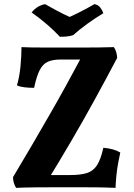

<svg xmlns="http://www.w3.org/2000/svg" viewBox="-20 -906 648 929"><path d="M84 -678Q101 -677 131 -676.5Q161 -676 196 -676Q231 -676 264.5 -676Q298 -676 323 -676Q356 -676 391.5 -676Q427 -676 462.5 -676.5Q498 -677 531 -678Q538 -668 542 -655Q546 -642 547 -626Q491 -520 437.5 -422.5Q384 -325 328.5 -230Q273 -135 211 -34L184 -59H319Q371 -59 401.5 -69Q432 -79 450 -107.5Q468 -136 480 -191Q530 -187 562 -168Q557 -146 551.5 -116Q546 -86 543 -54.5Q540 -23 539 3Q495 1 451 0.5Q407 0 364 0Q321 0 279 0Q215 0 155.5 0.5Q96 1 58 3Q51 -8 47 -21Q43 -34 43 -49Q90 -127 132.5 -200Q175 -273 216 -344Q257 -415 297 -487.5Q337 -560 378 -637L416 -618H273Q236 -618 212 -607.5Q188 -597 172.5 -567.5Q157 -538 145 -481Q122 -481 99.5 -483.5Q77 -486 62 -493Q74 -533 79 -584Q84 -635 84 -678ZM270 -728Q244 -756 209.5 -786Q175 -816 133 -846Q144 -860 159.5 -870.5Q175 -881 198 -886Q224 -871 256 -854Q288 -837 317 -824Q333 -831 355 -842Q377 -853 399.5 -865Q422 -877 437 -886Q455 -883 465.5 -869Q476 -855 480 -842Q443 -820 403.5 -791.5Q364 -763 334 -736Q319 -731 303 -729.5Q287 -728 270 -728Z"/></svg>

Font: Vollkorn
Style: Bold
Weight: 700
Designer: Friedrich Althausen
Foundry: Friedrich Althausen
Version: Version 5.000